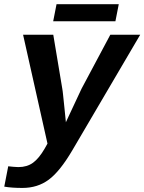

<svg xmlns="http://www.w3.org/2000/svg" viewBox="-41 -695 693 922"><path d="M66.9 207.5Q14.6 207.5 -20.5 201.2L-1.5 103.5L22.9 106L47.4 107.4Q88.9 107.4 117.7 86.4Q146.5 65.4 173.8 18.1L187 -5.4L69.8 -528.3H214.8L257.8 -271Q258.8 -266.6 259.8 -258.1Q260.7 -249.5 261.7 -241.5Q262.7 -233.4 269 -171.6Q275.4 -109.9 275.4 -107.9L283.7 -126L350.6 -269L488.8 -528.3H632.3L305.7 27.8Q246.1 128.9 192.6 168.2Q139.2 207.5 66.9 207.5ZM230.5 -674.8H529.3L513.2 -592.8H214.4Z"/></svg>

Font: Cousine
Style: Bold Italic
Weight: 700
Italic angle: -12°
Monospace: yes
Designer: Steve Matteson
Foundry: Ascender Corporation
Version: Version 1.20